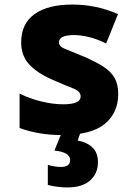

<svg xmlns="http://www.w3.org/2000/svg" viewBox="-20 -583 603 843"><path d="M250 10Q202 10 156 2.5Q110 -5 66 -21V-172Q113 -149 163.5 -137Q214 -125 258 -125Q293 -125 313.5 -133Q334 -141 334 -160Q334 -182 302 -194.5Q270 -207 210 -233Q142 -263 107.5 -301Q73 -339 73 -397Q73 -479 131.5 -521Q190 -563 298 -563Q347 -563 396 -553.5Q445 -544 498 -521L446 -392Q406 -412 370 -420.5Q334 -429 305 -429Q239 -429 239 -397Q239 -379 265 -368.5Q291 -358 352 -333Q402 -311 434.5 -290Q467 -269 483 -241Q499 -213 499 -170Q499 -88 440 -39Q381 10 250 10ZM275 240Q254 240 231 237Q208 234 190 229V141Q223 150 246 150Q288 150 288 120Q288 85 219 78L252 -3H334L321 34Q363 42 386.5 65Q410 88 410 129Q410 179 375.5 209.5Q341 240 275 240Z"/></svg>

Font: Noto Sans Mono SemiCondensed Black
Style: Regular
Weight: 900
Width: 4
Designer: Monotype Design Team
Foundry: Monotype Imaging Inc.
Version: Version 2.014; ttfautohint (v1.8.4.7-5d5b)